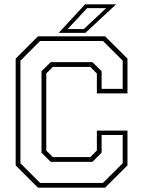

<svg xmlns="http://www.w3.org/2000/svg" viewBox="-20 -868 662 888"><path d="M155.5 0 52.5 -103V-597L155.5 -700H466L569.5 -597V-436H428V-528L397.5 -558.5H224.5L194 -528V-172L224.5 -141.5H397.5L428 -172V-264H569.5V-103L466 0ZM165.5 -22H456L547.5 -113V-243.5H450V-162L407.5 -119.5H214.5L172 -162V-538.5L214.5 -580.5H407.5L450 -538.5V-457H547.5V-587.5L456 -678.5H165.5L74.5 -587.5V-113ZM251.5 -716 373.5 -848H517L375 -716ZM293 -733.5H367.5L471 -830.5H383Z"/></svg>

Font: Tourney ExtraLight
Style: Regular
Weight: 250
Designer: Tyler Finck
Foundry: Etcetera Type Co
Version: Version 1.015